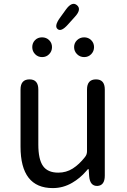

<svg xmlns="http://www.w3.org/2000/svg" viewBox="-20 -949 647 982"><path d="M250 13Q85 13 85 -199V-491Q85 -543 131 -543Q176 -543 176 -491V-210Q176 -134 200 -100Q224 -66 278 -66Q319 -66 352 -87Q385 -108 414 -145Q425 -158 425 -175V-491Q425 -543 471 -543Q516 -543 516 -491V-51Q516 0 478 2Q440 3 436 -48L434 -79Q433 -85 431.5 -85Q430 -85 421 -74Q389 -37 349 -14Q303 13 250 13ZM195.5 -657Q174 -657 159.5 -672Q145 -687 145 -708Q145 -729 159 -743.5Q173 -758 195 -758Q217 -758 231.5 -743.5Q246 -729 246 -708Q246 -687 231.5 -672Q217 -657 195.5 -657ZM410.5 -657Q389 -657 374 -672Q359 -687 359 -708Q359 -729 374 -743.5Q389 -758 410.5 -758Q432 -758 446.5 -743.5Q461 -729 461 -708Q461 -687 446.5 -672Q432 -657 410.5 -657ZM327 -823Q293 -785 275 -800Q256 -815 286 -857L317 -900Q348 -943 373 -923Q399 -902 363 -863Z"/></svg>

Font: Resource Han Rounded KR
Style: Regular
Weight: 400
Designer: Cyano Hao (round all glyphs); Ryoko NISHIZUKA 西塚涼子 (kana, bopomofo & ideographs); Paul D. Hunt (Latin, Greek & Cyrillic)
Foundry: Cyano Hao
Version: 0.990